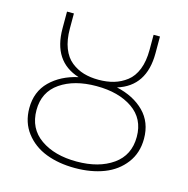

<svg xmlns="http://www.w3.org/2000/svg" viewBox="-100 -757 849 866"><g transform="rotate(15 324.0 -324.0)"><path d="M56.2 -195.8Q56.2 -272.9 105.7 -321.8Q155.3 -370.6 234.9 -388.2Q107.9 -427.7 107.9 -582V-660.2H140.1V-589.8Q140.1 -536.6 155 -498.5Q169.9 -460.4 196.5 -439.5Q223.1 -418.5 254.4 -409.2Q285.6 -399.9 324.2 -399.9Q363.3 -399.9 395.3 -409.2Q427.2 -418.5 454.6 -439.5Q481.9 -460.4 497.1 -498.5Q512.2 -536.6 512.2 -589.8V-660.2H542V-582Q542 -427.7 414.1 -388.2Q494.1 -370.6 543 -321.8Q591.8 -272.9 591.8 -195.8Q591.8 -129.4 555.4 -81.5Q519 -33.7 459.5 -10.7Q399.9 12.2 324.2 12.2Q248.5 12.2 189 -10.7Q129.4 -33.7 92.8 -81.5Q56.2 -129.4 56.2 -195.8ZM558.1 -195.8Q558.1 -280.3 492.9 -325.2Q427.7 -370.1 324.2 -370.1Q220.7 -370.1 155.3 -325.2Q89.8 -280.3 89.8 -195.8Q89.8 -109.9 155.3 -64Q220.7 -18.1 324.2 -18.1Q427.7 -18.1 492.9 -64Q558.1 -109.9 558.1 -195.8Z"/></g></svg>

Font: Source Sans 3 ExtraLight
Style: Regular
Weight: 200
Designer: Paul D. Hunt
Foundry: Adobe
Version: Version 3.052;hotconv 1.1.0;makeotfexe 2.6.0